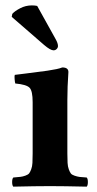

<svg xmlns="http://www.w3.org/2000/svg" viewBox="-20 -696 362 718"><path d="M119.1 -673.8 188 -549.8Q196.8 -534.2 196.8 -523.9Q196.8 -517.6 191.9 -512.7Q187 -507.8 180.2 -507.8Q168.5 -507.8 145 -527.8L23.9 -632.8L25.9 -644Q34.7 -654.3 55.2 -665Q75.7 -675.8 99.1 -675.8Q111.3 -675.8 119.1 -673.8ZM231.9 -122.1Q231.9 -100.6 232.7 -86.9Q233.4 -73.2 237.3 -62.7Q241.2 -52.2 244.9 -47.4Q248.5 -42.5 258.5 -39.1Q268.6 -35.6 277.3 -34.4Q286.1 -33.2 304.2 -32.2Q308.6 -27.8 308.6 -15.1Q308.6 -2.4 304.2 2Q218.3 0 167 0Q113.8 0 29.8 2Q25.4 -2.4 25.4 -15.1Q25.4 -27.8 29.8 -32.2Q48.3 -33.7 56.6 -34.7Q64.9 -35.6 75.2 -39.3Q85.4 -43 89.1 -47.9Q92.8 -52.7 96.7 -63Q100.6 -73.2 101.3 -86.9Q102.1 -100.6 102.1 -122.1V-314Q102.1 -356 90.6 -367.9Q79.1 -379.9 37.1 -383.8Q35.6 -388.7 34.7 -399.9Q33.7 -411.1 35.2 -416Q48.8 -418 76.4 -421.1Q104 -424.3 120.1 -426.8L157.2 -431.6Q177.2 -434.6 190.9 -437.5Q204.6 -440.4 212.9 -443.8Q235.8 -443.8 235.8 -426.8Q231.9 -371.1 231.9 -321.3Z"/></svg>

Font: Linux Libertine G
Style: Bold
Weight: 700
Designer: Philipp H. Poll
Foundry: Philipp H. Poll
Version: Version 5.0.3